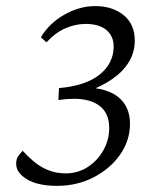

<svg xmlns="http://www.w3.org/2000/svg" viewBox="-20 -602 512 631"><path d="M168 8.8Q104.5 8.8 68.8 -12.7Q33.2 -34.2 33.2 -63.5Q33.2 -78.1 38.6 -86.9Q43.9 -95.7 54.7 -106.4Q69.3 -89.8 89.8 -72.3Q110.4 -54.7 136.7 -43.5Q163.1 -32.2 196.3 -32.2Q235.4 -32.2 267.6 -52.7Q299.8 -73.2 319.3 -107.4Q338.9 -141.6 338.9 -181.6Q338.9 -229.5 308.1 -253.4Q277.3 -277.3 223.6 -277.3Q211.9 -277.3 198.7 -276.4Q185.5 -275.4 171.9 -273.4L173.8 -312.5Q262.7 -320.3 308.1 -357.4Q353.5 -394.5 353.5 -449.2Q353.5 -483.4 329.6 -503.4Q305.7 -523.4 261.7 -523.4Q227.5 -523.4 194.3 -508.8Q161.1 -494.1 132.8 -462.9L114.3 -479.5Q141.6 -525.4 191.4 -553.7Q241.2 -582 293 -582Q349.6 -582 386.2 -552.2Q422.9 -522.5 422.9 -468.8Q422.9 -429.7 403.3 -397.9Q383.8 -366.2 349.1 -342.3Q314.5 -318.4 268.6 -301.8L257.8 -314.5Q332 -313.5 369.6 -282.2Q407.2 -251 407.2 -195.3Q407.2 -140.6 375 -94.2Q342.8 -47.9 288.1 -19.5Q233.4 8.8 168 8.8Z"/></svg>

Font: Crimson Pro ExtraLight Light
Style: Italic
Weight: 300
Italic angle: -12°
Version: Version 1.002